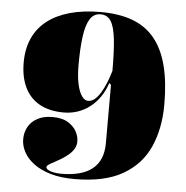

<svg xmlns="http://www.w3.org/2000/svg" viewBox="-52 -774 814 840"><g transform="rotate(5 354.5 -354.0)"><path d="M305 15Q245 15 200.5 2Q156 -11 126 -33.5Q96 -56 81.5 -83.5Q67 -111 67 -139Q67 -169 80.5 -193.5Q94 -218 121 -232.5Q148 -247 187 -247Q229 -247 254.5 -231.5Q280 -216 292 -194Q304 -172 304 -150Q304 -132 295 -117Q286 -102 271.5 -90Q257 -78 241.5 -68.5Q226 -59 211.5 -51.5Q197 -44 188 -38Q179 -32 179 -26Q179 -21 185 -16.5Q191 -12 201 -9Q211 -6 222.5 -4.5Q234 -3 245 -3Q337 -3 383 -40.5Q429 -78 429 -153Q429 -169 429 -202Q429 -235 429 -274.5Q429 -314 429 -350.5Q429 -387 429 -409L421 -417Q410 -383 391.5 -356Q373 -329 348.5 -310Q324 -291 295 -281Q266 -271 233 -271Q171 -271 128 -294.5Q85 -318 62.5 -363.5Q40 -409 40 -474Q40 -534 61 -580.5Q82 -627 122.5 -658.5Q163 -690 222 -706.5Q281 -723 357 -723Q438 -723 497 -701Q556 -679 594 -632.5Q632 -586 650.5 -514.5Q669 -443 669 -344Q669 -239 633 -158Q597 -77 517 -31Q437 15 305 15ZM335 -331Q351 -331 365 -343Q379 -355 391 -375.5Q403 -396 413 -421Q423 -446 430 -471Q430 -558 424 -611Q418 -664 402.5 -688.5Q387 -713 357 -713Q327 -713 310.5 -686.5Q294 -660 287 -609Q280 -558 280 -484Q280 -434 287.5 -400Q295 -366 307.5 -348.5Q320 -331 335 -331Z"/></g></svg>

Font: Kalnia Thin
Style: Bold
Weight: 700
Version: Version 1.105